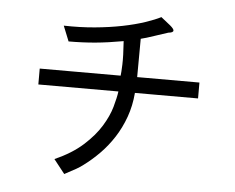

<svg xmlns="http://www.w3.org/2000/svg" viewBox="-54 -759 1107 903"><g transform="rotate(5 500.0 -307.5)"><path d="M877 -404V-329H579Q574 -268 555 -215Q536 -162 507 -117Q478 -72 442 -35.5Q406 1 368 29Q354 40 335.5 50.5Q317 61 281 80L229 14Q310 -22 361.5 -68.5Q413 -115 442.5 -163Q472 -211 484.5 -255Q497 -299 501 -329H123V-404H505Q507 -418 508.5 -456.5Q510 -495 505 -567Q433 -554 373 -548.5Q313 -543 247 -543L218 -615Q294 -613 364 -619.5Q434 -626 493.5 -638Q553 -650 599 -665.5Q645 -681 672 -695Q698 -675 716 -660Q734 -645 734 -637Q734 -627 711 -625Q702 -622 685 -616.5Q668 -611 648.5 -604.5Q629 -598 611.5 -592.5Q594 -587 584 -585L583 -404Z"/></g></svg>

Font: D2Coding ligature
Style: Regular
Weight: 400
Monospace: yes
Designer: Yong-Rak Park; Jeong-Hwan Yoon; Sang-Min Lee;
Foundry: NHN Corporation
Version: Version 1.3.2; Build 20180524